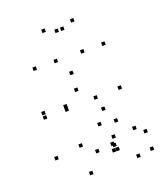

<svg xmlns="http://www.w3.org/2000/svg" viewBox="-152 -934 925 1062"><g transform="rotate(-20 310.0 -403.0)"><path d="M79.4 -380.1V-400.1H59.4V-380.1ZM79.4 -354.2V-374.2H59.4V-354.2ZM206.8 -354.2V-374.2H186.8V-354.2ZM206.9 -373.7V-393.7H186.9V-373.7ZM293.9 -439.3V-459.3H273.9V-439.3ZM380.2 -362.5V-382.5H360.2V-362.5ZM380.2 -89.7V-109.7H360.2V-89.7ZM388.2 -80.3V-100.3H368.2V-80.3ZM492.3 21.5V1.5H472.3V21.5ZM575.8 10V-10H555.8V10ZM575.8 -93.2V-113.2H555.8V-93.2ZM523.9 -130.8V-150.8H503.9V-130.8ZM523.9 -368.4V-388.4H503.9V-368.4ZM300.5 -536.2V-556.2H280.5V-536.2ZM398.8 -289.5V-309.5H378.8V-289.5ZM61.9 -121V-141H41.9V-121ZM214.3 22V2H194.3V22ZM375.6 -53.2V-73.2H355.6V-53.2ZM396.8 -53.2V-73.2H376.8V-53.2ZM399.5 -125.5V-145.5H379.5V-125.5ZM287.6 -80.6V-100.6H267.6V-80.6ZM211.8 -141.1V-161.1H191.8V-141.1ZM349.7 -216.6V-236.6H329.7V-216.6ZM442.3 -204.8V-224.8H422.3V-204.8ZM242 -627.4V-647.4H222V-627.4ZM336.5 -783.1V-803.1H316.5V-783.1ZM303.5 -783.1V-803.1H283.5V-783.1ZM398 -627.4V-647.4H378V-627.4ZM522.2 -627.4V-647.4H502.2V-627.4ZM404.4 -807.7V-827.7H384.4V-807.7ZM235.6 -807.7V-827.7H215.6V-807.7ZM117.8 -627.4V-647.4H97.8V-627.4Z"/></g></svg>

Font: Monaspace Neon Dots Var
Style: Regular
Weight: 400
Designer: Riley Cran and the Lettermatic Team
Version: Version 1.100 (Monaspace Neon Dots)